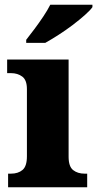

<svg xmlns="http://www.w3.org/2000/svg" viewBox="-20 -786 408 806"><path d="M14 0V-57H26Q56 -57 74.5 -72.5Q93 -88 93 -130V-412Q93 -450 73.5 -464.5Q54 -479 26 -479H10V-536H268V-128Q268 -87 287 -72Q306 -57 335 -57H346V0ZM90 -619Q105 -638 124.5 -664Q144 -690 162 -717Q180 -744 191 -766H368V-756Q359 -743 336.5 -723Q314 -703 285 -681Q256 -659 225.5 -639.5Q195 -620 170 -606H90Z"/></svg>

Font: Noto Serif ExtraBold
Style: Regular
Weight: 800
Designer: Monotype Design Team
Foundry: Monotype Imaging Inc.
Version: Version 2.014